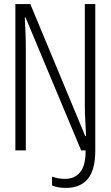

<svg xmlns="http://www.w3.org/2000/svg" viewBox="-20 -734 540 937"><path d="M55 0V-714H128L396 -70H400Q399 -96 396.5 -139.5Q394 -183 394 -219V-714H445V0Q445 95 408.5 139Q372 183 302 183Q260 183 234 171V128Q247 133 264 136Q281 139 297 139Q344 139 371 106.5Q398 74 398 0H376L105 -648H101Q103 -614 104.5 -577Q106 -540 106 -492V0Z"/></svg>

Font: Noto Sans Mono ExtraCondensed Light
Style: Regular
Weight: 300
Width: 2
Designer: Monotype Design Team
Foundry: Monotype Imaging Inc.
Version: Version 2.014; ttfautohint (v1.8.4.7-5d5b)